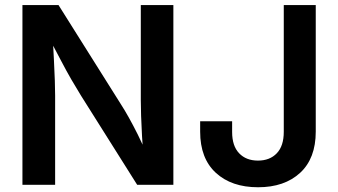

<svg xmlns="http://www.w3.org/2000/svg" viewBox="-20 -748 1368 777"><path d="M70.8 0V-727.5H216.8L469.2 -326.2Q484.4 -302.7 501.7 -271.7Q519 -240.7 537.8 -203.1Q556.6 -165.5 574.7 -121.1L560.1 -115.7Q557.1 -155.3 554.7 -198Q552.2 -240.7 551 -279.3Q549.8 -317.9 549.8 -343.3V-727.5H681.6V0H535.2L307.6 -361.3Q287.6 -393.6 268.3 -427Q249 -460.4 226.8 -502.9Q204.6 -545.4 173.8 -603.5L192.9 -606.9Q195.8 -553.7 198.2 -506.1Q200.7 -458.5 201.9 -421.6Q203.1 -384.8 203.1 -361.8V0ZM1024.4 9.8Q917 9.8 853.5 -48.6Q790 -106.9 790 -215.3V-257.3H919.4V-213.9Q919.4 -157.2 947.8 -127.7Q976.1 -98.1 1023.9 -98.1Q1071.8 -98.1 1100.1 -127.7Q1128.4 -157.2 1128.4 -214.4V-727.5H1257.8V-215.3Q1257.8 -106.9 1194.6 -48.6Q1131.3 9.8 1024.4 9.8Z"/></svg>

Font: Inter 17pt SemiBold
Style: Regular
Weight: 600
Version: Version 4.001;git-66647c0bb